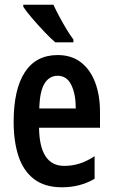

<svg xmlns="http://www.w3.org/2000/svg" viewBox="-20 -786 479 816"><path d="M225 -552Q284 -552 324 -521Q364 -490 384.5 -435.5Q405 -381 405 -310V-243H146Q148 -81 253 -81Q286 -81 317 -90.5Q348 -100 382 -122V-26Q351 -8 316.5 1Q282 10 244 10Q170 10 124.5 -25Q79 -60 58.5 -122.5Q38 -185 38 -268Q38 -406 85.5 -479Q133 -552 225 -552ZM225 -464Q190 -464 169.5 -431.5Q149 -399 147 -325H302Q302 -386 283 -425Q264 -464 225 -464ZM207 -766Q217 -744 232 -716Q247 -688 263 -661.5Q279 -635 292 -618V-606H215Q196 -622 169 -650.5Q142 -679 117 -708Q92 -737 79 -757V-766Z"/></svg>

Font: Noto Sans Tamil ExtraCondensed SemiBold
Style: Regular
Weight: 600
Width: 2
Designer: Jelle Bosma - Monotype Design Team
Foundry: Monotype Imaging Inc.
Version: Version 2.004; ttfautohint (v1.8.4.7-5d5b)